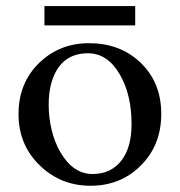

<svg xmlns="http://www.w3.org/2000/svg" viewBox="-20 -592 582 622"><path d="M147.5 -327.1Q137.7 -295.4 137.7 -252.9Q137.7 -210.4 147.5 -170.4Q157.2 -130.4 175.8 -98.6Q216.8 -28.3 279.8 -28.3Q341.3 -28.3 375 -74.2Q406.2 -116.7 406.2 -189.5Q406.2 -285.6 368.2 -350.6Q328.6 -419.4 265.1 -419.4Q175.8 -419.4 147.5 -327.1ZM40 -222.7Q40 -324.2 108.4 -389.6Q174.3 -452.1 268.1 -452.1Q368.2 -452.1 433.6 -390.6Q502.4 -326.2 502.4 -223.1Q502.4 -120.1 434.1 -53.7Q369.1 9.8 273.4 9.8Q177.7 9.8 110.4 -54.7Q40 -121.6 40 -222.7ZM124 -509.8V-572.3H418V-509.8Z"/></svg>

Font: RadleyRegular
Style: Regular
Weight: 400
Designer: vernon adams
Foundry: vernon adams
Version: Version 1.000;PS 001.001;hotconv 1.0.56